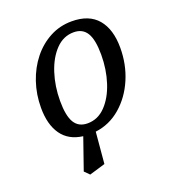

<svg xmlns="http://www.w3.org/2000/svg" viewBox="-131 -619 813 909"><g transform="rotate(-20 276.0 -164.0)"><path d="M240 -40Q292 -40 330.5 -80Q369 -120 390 -185Q411 -250 411 -324Q411 -399 390 -433.5Q369 -468 324 -468Q272 -468 233.5 -428Q195 -388 174 -323Q153 -258 153 -184Q153 -109 174 -74.5Q195 -40 240 -40ZM168 192 144 168 199 10Q128 1 92.5 -49.5Q57 -100 57 -184Q57 -252 77.5 -312.5Q98 -373 135 -419.5Q172 -466 222.5 -493Q273 -520 333 -520Q420 -520 463.5 -468.5Q507 -417 507 -324Q507 -240 476 -167.5Q445 -95 389.5 -47Q334 1 262 10L248 168Z"/></g></svg>

Font: Source Serif 4 Caption
Style: Italic
Weight: 400
Italic angle: -12°
Designer: Frank Grießhammer
Foundry: Adobe Systems Incorporated
Version: Version 4.004;hotconv 1.0.117;makeotfexe 2.5.65602